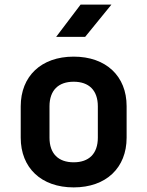

<svg xmlns="http://www.w3.org/2000/svg" viewBox="-20 -805 640 834"><path d="M350 -645 464 -785H330L224 -645ZM300 9C441 9 530 -76 530 -207V-344C530 -474 441 -559 300 -559C159 -559 70 -474 70 -343V-207C70 -76 159 9 300 9ZM300 -100C234 -100 195 -137 195 -207V-343C195 -413 234 -450 300 -450C366 -450 405 -413 405 -343V-207C405 -137 366 -100 300 -100Z"/></svg>

Font: Tekne LDO
Style: Bold
Weight: 700
Monospace: yes
Designer: Alessio Laiso, Mario Rullo, Paolo Rosset
Foundry: Alessio Laiso
Version: Version 1.000;hotconv 1.0.109;makeotfexe 2.5.65596